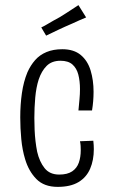

<svg xmlns="http://www.w3.org/2000/svg" viewBox="-20 -717 442 749"><path d="M205 12Q152 12 122 -18.5Q92 -49 78 -96Q67 -132 63 -174.5Q59 -217 59 -259Q59 -309 65.5 -354Q72 -399 87 -435Q99 -462 117 -482.5Q135 -503 161.5 -514Q188 -525 223 -525Q268 -525 295 -502.5Q322 -480 333.5 -442Q345 -404 345 -359Q345 -341 343.5 -322.5Q342 -304 339 -286H286Q288 -308 290 -329Q292 -350 292 -369Q292 -401 285.5 -426Q279 -451 262.5 -465.5Q246 -480 216 -480Q182 -480 162 -460Q142 -440 131 -407Q121 -376 117.5 -336.5Q114 -297 114 -257Q114 -234 115 -211Q116 -188 118.5 -166.5Q121 -145 125 -125Q134 -86 154 -61Q174 -36 211 -36Q243 -36 261.5 -48.5Q280 -61 287.5 -82.5Q295 -104 295 -131Q295 -139 294.5 -148Q294 -157 292 -166L344 -168Q345 -159 345.5 -151Q346 -143 346 -135Q346 -92 331.5 -58.5Q317 -25 286 -6.5Q255 12 205 12ZM160 -578 141 -610Q152 -615 163.5 -622Q175 -629 187.5 -636Q200 -643 213 -650Q226 -658 238.5 -666Q251 -674 263 -682Q275 -690 286 -697L316 -649Q303 -644 289 -637.5Q275 -631 261.5 -625Q248 -619 234 -613Q221 -607 208 -601Q195 -595 183 -589Q171 -583 160 -578Z"/></svg>

Font: Truculenta Light
Style: Regular
Weight: 300
Version: Version 1.002